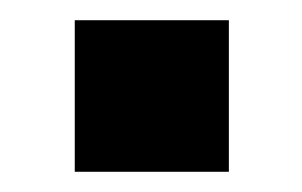

<svg xmlns="http://www.w3.org/2000/svg" viewBox="-20 -385 296 188"><path d="M53.2 -216.8V-365.2H204.1V-216.8Z"/></svg>

Font: SUSE
Style: Bold
Weight: 700
Designer: Rene Bieder
Foundry: SUSE
Version: Version 1.000